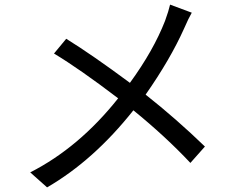

<svg xmlns="http://www.w3.org/2000/svg" viewBox="-20 -781 1040 832"><path d="M184 31 111 -34Q323 -142 492 -355Q324 -483 214 -549L267 -613Q380 -543 543 -422Q645 -562 695 -690Q711 -734 717 -761L811 -726Q797 -702 778 -658Q718 -524 611 -371Q745 -265 868 -146L805 -75Q697 -190 558 -303Q386 -86 184 31Z"/></svg>

Font: Source Han Sans & Saira Hybrid
Style: Regular
Weight: 400
Designer: Ryoko NISHIZUKA 西塚涼子 (kana & ideographs); Paul D. Hunt (Latin, Greek & Cyrillic); Wenlong ZHANG 张文龙 (bopomofo); Sandoll 
Foundry: Adobe Systems Incorporated
Version: Version 1.00;August 2, 2021;FontCreator 13.0.0.2675 64-bit